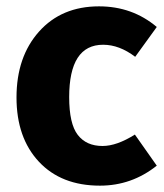

<svg xmlns="http://www.w3.org/2000/svg" viewBox="-20 -568 518 605"><path d="M292 -548Q397 -548 474 -483L406 -389Q356 -427 305 -427Q198 -427 198 -262Q198 -178 225 -143Q252 -108 303 -108Q348 -108 405 -144L474 -46Q395 17 295 17Q173 17 102.5 -58.5Q32 -134 32 -261Q32 -389 103 -468.5Q174 -548 292 -548Z"/></svg>

Font: FiraGO
Style: Bold
Weight: 700
Designer: bBox Type
Foundry: bBox Type GmbH
Version: Version 1.001;PS 001.001;hotconv 1.0.88;makeotf.lib2.5.64775